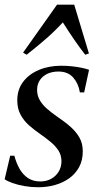

<svg xmlns="http://www.w3.org/2000/svg" viewBox="-22 -797 420 828"><path d="M341 -398.5H322.5Q316.5 -436.5 293.8 -462.5Q271 -488.5 230 -488.5Q203 -488.5 182.2 -478.8Q161.5 -469 149.8 -451.2Q138 -433.5 138 -409Q138 -385.5 149 -366Q160 -346.5 179 -329.5Q198 -312.5 222.5 -295.5Q257.5 -272 282.5 -249.8Q307.5 -227.5 321.2 -202.5Q335 -177.5 335 -144.5Q335 -106 319.5 -77Q304 -48 277 -28.5Q250 -9 215.2 0.8Q180.5 10.5 142 10.5Q112.5 10.5 83.5 5.5Q54.5 0.5 31.8 -7.8Q9 -16 -2 -24L22 -125.5H40Q48 -94.5 62.2 -69.2Q76.5 -44 98.5 -29.2Q120.5 -14.5 151.5 -14.5Q178 -14.5 198.5 -25.8Q219 -37 231 -56.8Q243 -76.5 243 -101.5Q243 -127.5 230.2 -147.5Q217.5 -167.5 196.2 -185Q175 -202.5 150 -220Q126 -236.5 103.5 -256.2Q81 -276 66.8 -302.2Q52.5 -328.5 52.5 -364Q52.5 -411 77.8 -444.2Q103 -477.5 146 -495.5Q189 -513.5 242 -513.5Q266.5 -513.5 289.2 -511Q312 -508.5 330.8 -504.5Q349.5 -500.5 362 -496ZM93 -561 77.5 -570 224 -777H298L361.5 -566.5L345.5 -561Q322 -591 298.8 -624.8Q275.5 -658.5 249 -700.5Q217 -665.5 179.5 -632.5Q142 -599.5 93 -561Z"/></svg>

Font: Merriweather 144pt
Style: Italic
Weight: 400
Italic angle: -7.8°
Version: Version 2.101